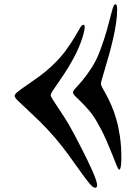

<svg xmlns="http://www.w3.org/2000/svg" viewBox="-20 -654 649 913"><path d="M377 -536.1Q380.9 -536.1 381.8 -532.5Q382.8 -528.8 382.8 -524.9Q382.8 -519 380.1 -505.4Q377.4 -491.7 370.8 -471.4Q364.3 -451.2 353.5 -425.8Q342.8 -400.4 327.1 -372.1Q305.2 -332.5 285.9 -303.5Q266.6 -274.4 252.2 -253.9Q237.8 -233.4 229.5 -220.7Q221.2 -208 221.2 -201.2Q221.2 -195.8 230.5 -181.2Q239.7 -166.5 254.4 -144.5Q269 -122.6 287.4 -94.2Q305.7 -65.9 323.2 -33.2Q331.5 -17.6 343.8 5.4Q356 28.3 369.1 54.2Q382.3 80.1 395.3 106.7Q408.2 133.3 418.7 157Q429.2 180.7 435.5 199.2Q441.9 217.8 441.9 227.1Q441.9 231.4 439.7 235.1Q437.5 238.8 432.1 238.8Q422.4 238.8 404.5 217.3Q386.7 195.8 362.5 161.6Q338.4 127.4 308.1 85.7Q277.8 43.9 243.2 2.9Q202.1 -44.4 166.7 -78.9Q131.3 -113.3 105.5 -137.2Q79.6 -161.1 64.7 -175.5Q49.8 -189.9 49.8 -198.2Q49.8 -206.5 66.2 -219.2Q82.5 -231.9 108.2 -249.5Q133.8 -267.1 164.8 -289.3Q195.8 -311.5 225.1 -338.9Q267.1 -378.4 293 -414.3Q318.8 -450.2 335 -477.3Q351.1 -504.4 360.1 -520.3Q369.1 -536.1 377 -536.1ZM528.8 -633.8Q533.7 -633.8 535.4 -626.2Q537.1 -618.7 537.1 -608.9Q537.1 -577.6 531.5 -540.8Q525.9 -503.9 517.1 -466.6Q508.3 -429.2 498.5 -393.8Q488.8 -358.4 480 -329.6Q471.2 -300.8 465.6 -281.2Q460 -261.7 460 -255.9Q460 -249 467 -236.3Q474.1 -223.6 485.1 -203.6Q496.1 -183.6 508.5 -155.5Q521 -127.4 532 -90.6Q543 -53.7 550 -7.1Q557.1 39.6 557.1 97.2Q557.1 122.6 554.4 137.7Q551.8 152.8 546.9 152.8Q542.5 152.8 535.2 134.3Q527.8 115.7 515.6 85Q503.4 54.2 486.1 13.9Q468.8 -26.4 443.8 -69.8Q424.3 -104.5 403.8 -128.4Q383.3 -152.3 366.2 -168.9Q349.1 -185.5 338.1 -196.3Q327.1 -207 327.1 -214.8Q327.1 -222.2 340.6 -236.1Q354 -250 373.8 -273.9Q393.6 -297.9 416.5 -333Q439.5 -368.2 458 -418.9Q476.6 -469.7 487.8 -509.5Q499 -549.3 505.9 -576.9Q512.7 -604.5 517.6 -619.1Q522.5 -633.8 528.8 -633.8Z"/></svg>

Font: Henny Penny
Style: Regular
Weight: 400
Version: Version 1.001